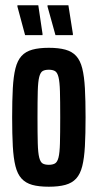

<svg xmlns="http://www.w3.org/2000/svg" viewBox="-20 -699 370 727"><path d="M165 8Q127 8 102 1Q77 -6 61.5 -23Q46 -40 38.5 -70Q31 -100 28.5 -145.5Q26 -191 26 -255Q26 -319 28.5 -364.5Q31 -410 38.5 -440Q46 -470 61.5 -487Q77 -504 102.5 -511Q128 -518 165 -518Q202 -518 227.5 -511Q253 -504 268.5 -487Q284 -470 291.5 -440Q299 -410 301.5 -364.5Q304 -319 304 -255Q304 -191 301.5 -145.5Q299 -100 291.5 -70Q284 -40 268.5 -23Q253 -6 227.5 1Q202 8 165 8ZM165 -75Q179 -75 188 -80Q197 -85 201.5 -102.5Q206 -120 207 -156.5Q208 -193 208 -255Q208 -317 207 -353Q206 -389 201.5 -407Q197 -425 188 -430Q179 -435 165 -435Q150 -435 141.5 -430Q133 -425 128.5 -407.5Q124 -390 123 -353.5Q122 -317 122 -255Q122 -193 123 -156.5Q124 -120 128.5 -102.5Q133 -85 141.5 -80Q150 -75 165 -75ZM256 -566H190L160 -674V-679H239L256 -571ZM141 -566H75L46 -674V-679H125L141 -571Z"/></svg>

Font: Saira UltraCondensed
Style: Bold
Weight: 700
Width: 1
Designer: Hector Gatti with collaboration of the Omnibus-Type team
Foundry: Omnibus-Type
Version: Version 1.101